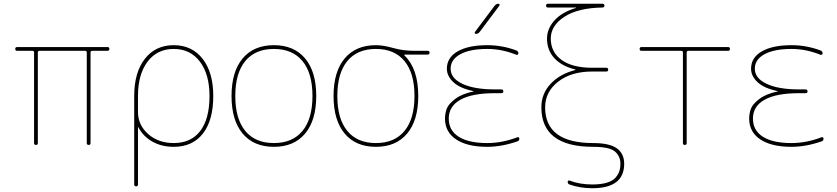

<svg xmlns="http://www.w3.org/2000/svg" viewBox="-20 -770 4446 1020"><path d="M71 -500Q61 -500 61 -510Q61 -520 71 -520H551Q561 -520 561 -510Q561 -500 551 -500H470Q461 -500 461 -491V-10Q461 0 451 0Q441 0 441 -10V-491Q441 -500 433 -500H190Q181 -500 181 -491V-10Q181 0 171 0Q161 0 161 -10V-491Q161 -500 152 -500Z M713 -260V-175Q713 -106 767 -58Q821 -10 903 -10Q995 -10 1044 -74.5Q1093 -139 1093 -260Q1093 -375 1042 -442.5Q991 -510 903 -510Q815 -510 764 -442.5Q713 -375 713 -260ZM693 210V-260Q693 -385 749.5 -457.5Q806 -530 903 -530Q1000 -530 1056.5 -457.5Q1113 -385 1113 -260Q1113 -131 1058 -60.5Q1003 10 903 10Q839 10 790 -17.5Q741 -45 716 -92Q716 -94 714 -94Q713 -94 713 -93V210Q713 220 703 220Q693 220 693 210Z M1587 -445.5Q1534 -510 1435 -510Q1336 -510 1283 -445.5Q1230 -381 1230 -260Q1230 -139 1283 -74.5Q1336 -10 1435 -10Q1534 -10 1587 -74.5Q1640 -139 1640 -260Q1640 -381 1587 -445.5ZM1601 -60.5Q1542 10 1435 10Q1328 10 1269 -60.5Q1210 -131 1210 -260Q1210 -389 1269 -459.5Q1328 -530 1435 -530Q1542 -530 1601 -459.5Q1660 -389 1660 -260Q1660 -131 1601 -60.5Z M2129 -445.5Q2076 -510 1977 -510Q1878 -510 1825 -445.5Q1772 -381 1772 -260Q1772 -139 1825 -74.5Q1878 -10 1977 -10Q2076 -10 2129 -74.5Q2182 -139 2182 -260Q2182 -381 2129 -445.5ZM1977 -530Q2016 -530 2069 -515Q2122 -500 2182 -500H2252Q2262 -500 2262 -490Q2262 -480 2252 -480H2131Q2129 -480 2128 -478Q2127 -476 2129 -475Q2202 -405 2202 -260Q2202 -131 2143 -60.5Q2084 10 1977 10Q1870 10 1811 -60.5Q1752 -131 1752 -260Q1752 -389 1811 -459.5Q1870 -530 1977 -530Z M2495 -284Q2496 -284 2496 -285Q2496 -286 2495 -286Q2423 -301 2388.5 -333.5Q2354 -366 2354 -405Q2354 -464 2411 -497Q2468 -530 2569 -530Q2648 -530 2723 -502Q2734 -498 2734 -486Q2734 -482 2730.5 -480Q2727 -478 2723 -479Q2646 -510 2569 -510Q2477 -510 2425.5 -482Q2374 -454 2374 -405Q2374 -354 2437 -324.5Q2500 -295 2609 -295H2644Q2654 -295 2654 -285Q2654 -275 2644 -275H2609Q2489 -275 2426.5 -240.5Q2364 -206 2364 -140Q2364 -77 2417 -43.5Q2470 -10 2569 -10Q2648 -10 2729 -41Q2733 -42 2736 -40Q2739 -38 2739 -34Q2739 -22 2729 -19Q2645 10 2569 10Q2462 10 2403 -29.5Q2344 -69 2344 -140Q2344 -168 2353.5 -193Q2363 -218 2399 -245Q2435 -272 2495 -284ZM2508 -590Q2504 -590 2502.5 -593.5Q2501 -597 2503 -600L2608 -740Q2616 -750 2628 -750Q2632 -750 2633.5 -746.5Q2635 -743 2633 -740L2528 -600Q2520 -590 2508 -590Z M3036 -398Q3037 -398 3037 -400Q3037 -401 3036 -401Q2965 -418 2925.5 -460.5Q2886 -503 2886 -565Q2886 -617 2925 -661Q2964 -705 3040 -728Q3041 -728 3041 -729Q3041 -730 3040 -730H2891Q2881 -730 2881 -740Q2881 -750 2891 -750H3181Q3191 -750 3191 -740Q3191 -730 3180 -730Q3051 -728 2978.5 -681Q2906 -634 2906 -565Q2906 -493 2963.5 -451.5Q3021 -410 3126 -410H3201Q3211 -410 3211 -400Q3211 -390 3201 -390H3126Q3014 -390 2945 -336Q2876 -282 2876 -200Q2876 -10 3131 -10Q3218 -10 3257 18Q3296 46 3296 100Q3296 230 3126 230Q3062 230 3005 210Q2996 207 2996 196Q2996 192 2998.5 190Q3001 188 3005 189Q3059 210 3126 210Q3174 210 3205.5 200Q3237 190 3251.5 172Q3266 154 3271 137.5Q3276 121 3276 100Q3276 60 3247 35Q3218 10 3131 10Q2856 10 2856 -200Q2856 -272 2905 -324.5Q2954 -377 3036 -398Z M3388 -500Q3378 -500 3378 -510Q3378 -520 3388 -520H3848Q3858 -520 3858 -510Q3858 -500 3848 -500H3637Q3628 -500 3628 -491V-10Q3628 0 3618 0Q3608 0 3608 -10V-491Q3608 -500 3599 -500Z M4111 -284Q4112 -284 4112 -285Q4112 -286 4111 -286Q4039 -301 4004.5 -333.5Q3970 -366 3970 -405Q3970 -464 4027 -497Q4084 -530 4185 -530Q4264 -530 4339 -502Q4350 -498 4350 -486Q4350 -482 4346.5 -480Q4343 -478 4339 -479Q4262 -510 4185 -510Q4093 -510 4041.5 -482Q3990 -454 3990 -405Q3990 -354 4053 -324.5Q4116 -295 4225 -295H4260Q4270 -295 4270 -285Q4270 -275 4260 -275H4225Q4105 -275 4042.5 -240.5Q3980 -206 3980 -140Q3980 -77 4033 -43.5Q4086 -10 4185 -10Q4264 -10 4345 -41Q4349 -42 4352 -40Q4355 -38 4355 -34Q4355 -22 4345 -19Q4261 10 4185 10Q4078 10 4019 -29.5Q3960 -69 3960 -140Q3960 -168 3969.5 -193Q3979 -218 4015 -245Q4051 -272 4111 -284Z"/></svg>

Font: Rounded Mplus 1c Thin
Style: Regular
Weight: 250
Version: Version 1.059.20150529